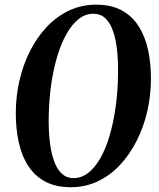

<svg xmlns="http://www.w3.org/2000/svg" viewBox="-20 -772 666 802"><path d="M275.5 10Q213.5 10 169.5 -13.2Q125.5 -36.5 98 -79Q70.5 -121.5 58 -178.8Q45.5 -236 46 -303.5Q46.5 -372 61.8 -437.5Q77 -503 106 -560Q135 -617 176 -660.2Q217 -703.5 268.8 -728Q320.5 -752.5 381.5 -752.5Q444 -752.5 487.8 -729Q531.5 -705.5 558.8 -663Q586 -620.5 598.5 -563.2Q611 -506 610.5 -439Q610 -371 594.8 -305.5Q579.5 -240 550.5 -183Q521.5 -126 480.8 -82.5Q440 -39 388.2 -14.5Q336.5 10 275.5 10ZM287.5 -28Q320.5 -28 348.5 -49.8Q376.5 -71.5 399 -111Q421.5 -150.5 437.5 -204.2Q453.5 -258 462.8 -323Q472 -388 473 -460.5Q474 -512 469.5 -558Q465 -604 453.2 -639.2Q441.5 -674.5 421.2 -694.5Q401 -714.5 369.5 -714.5Q337 -714.5 309 -692.8Q281 -671 258.5 -631.5Q236 -592 219.8 -538.5Q203.5 -485 194.2 -421.2Q185 -357.5 183.5 -287.5Q182.5 -234.5 187.2 -187.8Q192 -141 203.8 -105Q215.5 -69 236.2 -48.5Q257 -28 287.5 -28Z"/></svg>

Font: Merriweather 96pt SemiBold
Style: Italic
Weight: 600
Italic angle: -7.8°
Version: Version 2.101